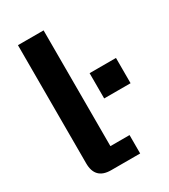

<svg xmlns="http://www.w3.org/2000/svg" viewBox="-179 -809 789 895"><g transform="rotate(-30 215.5 -361.0)"><path d="M150 0Q65 0 65 -86V-722H203V-99H306V0ZM289 -306V-442H431V-306Z"/></g></svg>

Font: Mozilla Text ExtraLight
Style: Regular
Weight: 200
Designer: Studio DRAMA
Foundry: Studio DRAMA
Version: Version 1.000